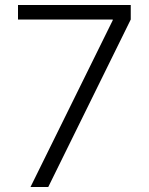

<svg xmlns="http://www.w3.org/2000/svg" viewBox="-20 -748 597 768"><path d="M102 0H173L503 -670V-728H52V-670H431V-667Z"/></svg>

Font: Wafeq Light
Style: Regular
Weight: 300
Designer: Rasmus Andersson & Azza Alameddine
Foundry: Google & TypeTogether
Version: Version 3.000;January 28, 2025;FontCreator 15.0.0.3014 64-bi